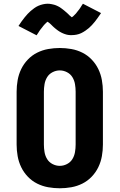

<svg xmlns="http://www.w3.org/2000/svg" viewBox="-20 -1000 640 1028"><path d="M300 8Q269 8 238 2.5Q207 -3 179 -17Q151 -31 129 -54Q107 -77 93.5 -105Q80 -133 74.5 -164Q69 -195 69 -226V-509Q69 -540 74.5 -571Q80 -602 93.5 -630Q107 -658 129 -681Q151 -704 179 -718Q207 -732 238 -737.5Q269 -743 300 -743Q331 -743 362 -737.5Q393 -732 421 -718Q449 -704 471 -681Q493 -658 506.5 -630Q520 -602 525.5 -571Q531 -540 531 -509V-226Q531 -195 525.5 -164Q520 -133 506.5 -105Q493 -77 471 -54Q449 -31 421 -17Q393 -3 362 2.5Q331 8 300 8ZM300 -112Q320 -112 338.5 -121.5Q357 -131 367.5 -148Q378 -165 381.5 -185.5Q385 -206 385 -226V-509Q385 -529 381.5 -549.5Q378 -570 367.5 -587Q357 -604 338.5 -613.5Q320 -623 300 -623Q280 -623 261.5 -613.5Q243 -604 232.5 -587Q222 -570 218.5 -549.5Q215 -529 215 -509V-226Q215 -206 218.5 -185.5Q222 -165 232.5 -148Q243 -131 261.5 -121.5Q280 -112 300 -112ZM176 -811 79 -861Q88 -875 96 -886Q104 -897 112 -907Q120 -917 128 -925.5Q136 -934 144 -941Q152 -948 163 -956Q174 -964 185.5 -969Q197 -974 210 -977Q223 -980 235 -980Q240 -980 245 -979.5Q250 -979 255 -978Q260 -977 264.5 -976Q269 -975 274 -973.5Q279 -972 283 -970Q287 -968 291.5 -966Q296 -964 300.5 -961Q305 -958 309 -955Q313 -952 317 -949Q321 -946 324.5 -943Q328 -940 331.5 -937Q335 -934 338 -931.5Q341 -929 345.5 -924.5Q350 -920 353.5 -916.5Q357 -913 361.5 -910Q366 -907 366 -906H363Q363 -907 366 -908.5Q369 -910 371.5 -912.5Q374 -915 376 -917Q378 -919 379.5 -920.5Q381 -922 382.5 -923.5Q384 -925 385.5 -926.5Q387 -928 388.5 -930Q390 -932 391.5 -934Q393 -936 395 -938.5Q397 -941 399 -943.5Q401 -946 403 -948.5Q405 -951 407 -954Q409 -957 411 -960Q413 -963 415 -966.5Q417 -970 419.5 -973.5Q422 -977 424 -980L521 -930Q512 -917 504 -905.5Q496 -894 488 -884Q480 -874 472 -865.5Q464 -857 456 -850Q448 -843 437 -835.5Q426 -828 414.5 -822.5Q403 -817 390 -814.5Q377 -812 365 -812Q360 -812 355 -812Q350 -812 345 -813Q340 -814 335.5 -815Q331 -816 326 -818Q321 -820 317 -821.5Q313 -823 308.5 -825.5Q304 -828 299.5 -830.5Q295 -833 291 -836Q287 -839 283 -842Q279 -845 275.5 -848Q272 -851 268.5 -854Q265 -857 262 -860Q259 -863 254.5 -867.5Q250 -872 246.5 -875Q243 -878 238.5 -881Q234 -884 234 -885Q234 -886 235 -886Q236 -886 236.5 -886Q237 -886 237 -885L234 -883Q231 -881 228.5 -879Q226 -877 224 -874.5Q222 -872 220.5 -871Q219 -870 217.5 -868Q216 -866 214.5 -864.5Q213 -863 211.5 -861Q210 -859 208.5 -857Q207 -855 205 -852.5Q203 -850 201 -847.5Q199 -845 197 -842.5Q195 -840 193 -837Q191 -834 189 -831Q187 -828 185 -824.5Q183 -821 180.5 -818Q178 -815 176 -811Z"/></svg>

Font: Iosevka Heavy Extended
Style: Regular
Weight: 900
Width: 7
Monospace: yes
Designer: Belleve Invis
Foundry: Belleve Invis
Version: Version 32.5.0; ttfautohint (v1.8.4)